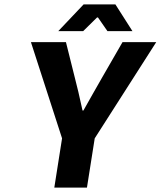

<svg xmlns="http://www.w3.org/2000/svg" viewBox="-20 -850 728 870"><path d="M244.1 -709 358.9 -830.1H502.9L580.1 -709H466.8L423.8 -771H419.9L356.9 -709ZM226.1 0 261.2 -223.1 120.1 -659.2H278.8L318.8 -499Q333.5 -443.8 354 -349.1H357.9Q372.1 -374 399.9 -423.6Q427.7 -473.1 442.9 -499L535.2 -659.2H688L409.2 -223.1L374 0Z"/></svg>

Font: Office Code Pro D Bold Italic
Style: Regular
Weight: 700
Italic angle: -9°
Designer: Nathan Rutzky & Paul D. Hunt
Foundry: Adobe Systems Incorporated
Version: Version 1.004;PS 001.004;hotconv 1.0.70;makeotf.lib2.5.58329